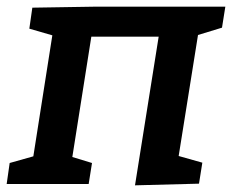

<svg xmlns="http://www.w3.org/2000/svg" viewBox="-26 -552 696 576"><path d="M379 4 450 -442H248L191 -81L250 -63L240 0H-6L3 -63L74 -83L131 -446L62 -466L71 -529L259 -532H650L640 -469L568 -447L510 -84L581 -64L571 -1Z"/></svg>

Font: Bitter SemiBold
Style: Italic
Weight: 600
Italic angle: -9°
Designer: Sol Matas, and Bitter project Authors
Foundry: Sol Matas
Version: Version 2.001